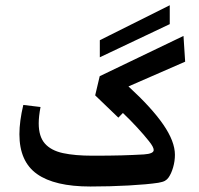

<svg xmlns="http://www.w3.org/2000/svg" viewBox="-20 -697 752 724"><path d="M356.4 -481V-545.4L620.1 -677.2V-606ZM320.8 6.3Q186 6.3 119.6 -40.8Q53.2 -87.9 53.2 -190.9Q53.2 -239.7 67.9 -301.3L132.8 -293.5Q126 -257.8 126 -231.9Q126 -182.1 149.2 -155.8Q172.4 -129.4 217.5 -119.6Q262.7 -109.9 328.6 -109.9Q396 -109.9 438 -111.1Q480 -112.3 522.5 -114.7Q559.6 -117.2 559.6 -131.3Q559.6 -142.6 541.5 -165Q522.9 -188.5 496.8 -216.8Q470.7 -245.1 443.4 -271L426.3 -253.4L338.9 -337.4L356 -409.7L671.9 -561.5L678.2 -464.4L464.4 -371.1Q551.8 -291 595.7 -227.3Q639.6 -163.6 639.6 -113.3Q639.6 -89.4 632.8 -65.9Q626 -42.5 615.7 -27.8Q609.9 -19.5 601.8 -15.1Q593.8 -10.7 577.1 -7.8Q535.6 -1.5 465.3 2.4Q395 6.3 320.8 6.3Z"/></svg>

Font: Markazi Text
Style: Bold
Weight: 700
Designer: Borna Izadpanah (Arabic designer), Fiona Ross (Arabic design director) and Florian Runge (Latin designer)
Foundry: Borna Izadpanah and Florian Runge
Version: Version 1.001; ttfautohint (v1.8.3)